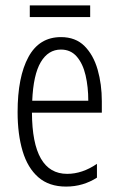

<svg xmlns="http://www.w3.org/2000/svg" viewBox="-20 -679 439 709"><path d="M205 -542Q259 -542 292 -509Q325 -476 340.5 -422Q356 -368 356 -305V-263H98Q99 -37 228 -37Q284 -37 338 -74V-23Q313 -7 284.5 1.5Q256 10 224 10Q161 10 121.5 -24.5Q82 -59 63.5 -121Q45 -183 45 -265Q45 -395 85 -468.5Q125 -542 205 -542ZM205 -496Q158 -496 130.5 -449.5Q103 -403 99 -307H306Q306 -358 296 -401Q286 -444 263.5 -470Q241 -496 205 -496ZM313 -659V-616H90V-659Z"/></svg>

Font: Noto Sans Tamil ExtraCondensed Light
Style: Regular
Weight: 300
Width: 2
Designer: Jelle Bosma - Monotype Design Team
Foundry: Monotype Imaging Inc.
Version: Version 2.004; ttfautohint (v1.8.4.7-5d5b)